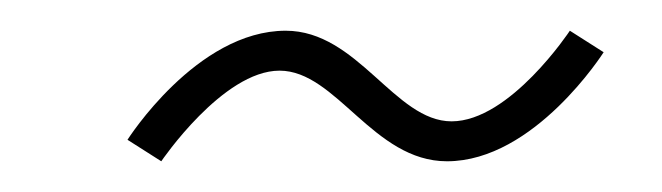

<svg xmlns="http://www.w3.org/2000/svg" viewBox="-20 -396 431 125"><path d="M162 -350C199 -350 223 -291 271 -291C328 -291 373 -362 373 -362L351 -376C351 -376 312 -317 274 -317C237 -317 213 -376 166 -376C108 -376 63 -305 63 -305L85 -291C85 -291 125 -350 162 -350Z"/></svg>

Font: Parisienne
Style: Regular
Weight: 400
Designer: Astigmatic (AOETI)
Foundry: Astigmatic (AOETI)
Version: Version 1.000